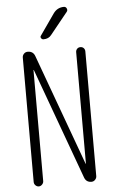

<svg xmlns="http://www.w3.org/2000/svg" viewBox="-62 -997 625 1038"><g transform="rotate(-5 250.0 -477.5)"><path d="M80.1 -26.4V-701.2Q80.1 -712.9 88.4 -721.7Q96.7 -730.5 109.4 -730.5Q138.7 -730.5 148.4 -703.1L368.2 -100.6Q368.2 -99.6 369.1 -99.6Q370.1 -99.6 370.1 -100.6V-705.1Q370.1 -715.8 377 -723.1Q383.8 -730.5 395 -730.5Q406.2 -730.5 413.1 -723.1Q419.9 -715.8 419.9 -705.1V-28.3Q419.9 -17.6 411.6 -8.8Q403.3 0 391.6 0Q363.3 0 353.5 -26.4L133.8 -628.9Q133.8 -629.9 132.8 -629.9Q131.8 -629.9 131.8 -628.9V-26.4Q131.8 -16.6 124 -8.3Q116.2 0 106 0Q95.7 0 87.9 -7.8Q80.1 -15.6 80.1 -26.4ZM267.6 -924.8Q289.1 -955.1 325.2 -955.1Q335.9 -955.1 340.3 -944.8Q344.7 -934.6 337.9 -926.8L243.2 -809.6Q228.5 -790 200.2 -790Q192.4 -790 187.5 -797.4Q182.6 -804.7 188.5 -811.5Z"/></g></svg>

Font: Rounded-X Mgen+ 1mn light
Style: Regular
Weight: 200
Designer: [Source Han Sans]
Ryoko NISHIZUKA  (kana & ideographs); Paul D. Hunt (Latin, Greek & Cyrillic); Wenlong ZHANG  (bopomofo
Version: Version 1.059.20150602